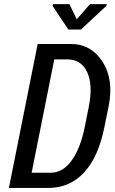

<svg xmlns="http://www.w3.org/2000/svg" viewBox="-20 -928 570 948"><path d="M230 -75.2Q290.5 -75.2 334 -135.7Q377.4 -196.3 398.4 -300.8L418.9 -403.3Q439.5 -509.8 410.2 -572.3Q380.9 -634.8 311.5 -634.8H248L136.2 -75.2ZM330.1 -710.9Q429.7 -710.9 486.3 -623Q543 -535.2 516.1 -401.9L495.6 -300.8Q465.8 -152.3 395 -76.2Q324.2 0 217.8 0H23.9L166 -710.9ZM358.9 -832.5 424.3 -907.7H507.3L505.4 -899.4L379.9 -782.2H317.4L239.7 -898.9L241.7 -907.7H322.8Z"/></svg>

Font: RobotoCondensed-Italic
Style: Italic
Weight: 400
Designer: Google
Version: Version 1.200311; 2013